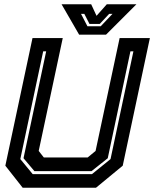

<svg xmlns="http://www.w3.org/2000/svg" viewBox="-20 -878 721 898"><path d="M86 0 5 -103 132 -700H273.5L161 -172L185 -141.5H390L427 -172L539.5 -700H681L554 -103L429 0ZM133 -63.5H410L497 -134L604 -638H590L484 -138L408 -77.5H141L90 -138L196 -638H182L75 -134ZM350 -716 268 -858H406.5L431.5 -804L479.5 -858H618L476 -716ZM389 -755H451L506 -813H490.5L446.5 -766H398.5L374.5 -813H359Z"/></svg>

Font: Tourney
Style: Bold Italic
Weight: 700
Italic angle: -12°
Version: Version 1.015